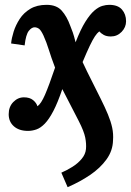

<svg xmlns="http://www.w3.org/2000/svg" viewBox="-20 -531 542 795"><path d="M260 244 234 184Q257 174 279.5 160Q302 146 318 127Q334 108 336 86Q338 65 333 39Q328 13 306 -30Q289 -63 272 -96Q255 -129 238 -162Q219 -106 201 -71.5Q183 -37 165.5 -19Q148 -1 130.5 5Q113 11 96 11Q59 11 37.5 -8Q16 -27 16 -58Q16 -89 35 -108.5Q54 -128 79 -128Q103 -128 117 -116.5Q131 -105 135 -91Q150 -101 166.5 -139Q183 -177 208 -251Q192 -293 182.5 -324Q173 -355 160 -384Q150 -405 142.5 -411Q135 -417 125 -418Q112 -419 99.5 -403.5Q87 -388 82 -343L26 -351Q28 -373 36.5 -400Q45 -427 61.5 -452.5Q78 -478 105.5 -494.5Q133 -511 173 -511Q214 -511 235.5 -487Q257 -463 271 -424Q277 -409 281.5 -396.5Q286 -384 293 -356Q314 -410 333.5 -441Q353 -472 370.5 -487Q388 -502 403.5 -506.5Q419 -511 432 -511Q468 -511 485 -491.5Q502 -472 502 -443Q502 -418 483.5 -399Q465 -380 439 -380Q421 -380 409.5 -386.5Q398 -393 391 -401Q382 -394 373 -380.5Q364 -367 352 -342Q340 -317 322 -274Q340 -235 360 -196Q380 -157 397 -122Q415 -86 427 -57Q439 -28 444.5 -2.5Q450 23 448 50Q447 93 421 129Q395 165 353 193.5Q311 222 260 244Z"/></svg>

Font: Lora
Style: Bold Italic
Weight: 700
Italic angle: -3°
Designer: Olga Karpushina, Alexei Vanyashin (Cyrillic)
Foundry: Cyreal
Version: Version 3.004